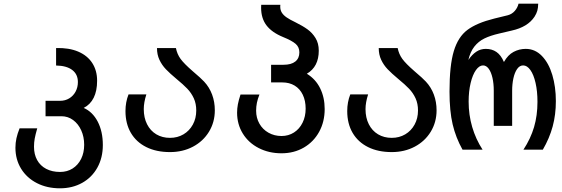

<svg xmlns="http://www.w3.org/2000/svg" viewBox="-20 -810 3040 1039"><path d="M63.5 -10.5Q63.5 -37 69 -62Q74.5 -87 86 -115.5H181.5Q171.5 -80.5 167.8 -59.8Q164 -39 164 -16Q164 25.5 181 56.2Q198 87 230 103.8Q262 120.5 305 120.5Q343.5 120.5 373 101.8Q402.5 83 419 49.8Q435.5 16.5 435.5 -26.5Q435.5 -69.5 419.5 -104.8Q403.5 -140 375.5 -160.5Q347.5 -181 312.5 -181H226.5V-264.5H305.5Q333 -264.5 354.8 -277.8Q376.5 -291 389 -314.2Q401.5 -337.5 401.5 -366Q401.5 -408 371 -431.2Q340.5 -454.5 283.5 -455.5V-550Q353 -552 403 -530.8Q453 -509.5 479.2 -469Q505.5 -428.5 505.5 -373Q505.5 -318 487 -281Q468.5 -244 433 -226Q481 -205 508.8 -151.8Q536.5 -98.5 536.5 -25Q536.5 43.5 507 96.8Q477.5 150 424.8 179.5Q372 209 304.5 209Q234.5 209 179.8 181Q125 153 94.2 103Q63.5 53 63.5 -10.5Z M659 -209Q659 -257.5 675.5 -299H772Q758 -255.5 758 -219.5Q758 -173 775.8 -137.8Q793.5 -102.5 825.8 -83.2Q858 -64 900 -64Q940.5 -64 972.8 -83Q1005 -102 1023.5 -135.8Q1042 -169.5 1042 -212Q1042 -249 1028.8 -278Q1015.5 -307 993.5 -330Q971.5 -353 935.5 -382.5Q899.5 -412.5 877.8 -435.2Q856 -458 842.8 -486.2Q829.5 -514.5 829.5 -550H932Q938.5 -517 957.2 -491.2Q976 -465.5 1022 -425.5Q1068 -386.5 1084.5 -368.5Q1113 -338 1127.8 -298.2Q1142.5 -258.5 1142.5 -213Q1142.5 -149 1111 -97.2Q1079.5 -45.5 1024.2 -16.2Q969 13 900 13Q826 13 771.8 -14Q717.5 -41 688.2 -91Q659 -141 659 -209Z M1263 -200Q1263 -222.5 1267.2 -245.2Q1271.5 -268 1281.5 -298.5H1384Q1374.5 -274.5 1370.2 -253.8Q1366 -233 1366 -211Q1366 -172 1383.8 -140.8Q1401.5 -109.5 1433 -91.8Q1464.5 -74 1503.5 -74Q1541 -74 1570.8 -93Q1600.5 -112 1617.2 -145.8Q1634 -179.5 1634 -222Q1634 -265 1618.5 -297.2Q1603 -329.5 1574.5 -346.8Q1546 -364 1507.5 -364H1447V-459.5H1514.5Q1556 -459.5 1578 -477Q1600 -494.5 1600 -526.5Q1600 -555 1580 -572.5Q1560 -590 1512 -609.5Q1451 -634.5 1422 -672.8Q1393 -711 1393 -768Q1393 -778.5 1393.5 -784H1497Q1496.5 -780.5 1496.5 -774Q1496.5 -755.5 1505 -741.8Q1513.5 -728 1530.8 -716Q1548 -704 1579.5 -689Q1618 -670 1644 -651.2Q1670 -632.5 1687.5 -604Q1705 -575.5 1705 -536Q1705 -448.5 1640.5 -411Q1688 -382 1712.5 -332.2Q1737 -282.5 1737 -220Q1737 -151 1707 -96.5Q1677 -42 1623.8 -11.2Q1570.5 19.5 1503.5 19.5Q1435 19.5 1380 -8.8Q1325 -37 1294 -87.2Q1263 -137.5 1263 -200Z M1859 -209Q1859 -257.5 1875.5 -299H1972Q1958 -255.5 1958 -219.5Q1958 -173 1975.8 -137.8Q1993.5 -102.5 2025.8 -83.2Q2058 -64 2100 -64Q2140.5 -64 2172.8 -83Q2205 -102 2223.5 -135.8Q2242 -169.5 2242 -212Q2242 -249 2228.8 -278Q2215.5 -307 2193.5 -330Q2171.5 -353 2135.5 -382.5Q2099.5 -412.5 2077.8 -435.2Q2056 -458 2042.8 -486.2Q2029.5 -514.5 2029.5 -550H2132Q2138.5 -517 2157.2 -491.2Q2176 -465.5 2222 -425.5Q2268 -386.5 2284.5 -368.5Q2313 -338 2327.8 -298.2Q2342.5 -258.5 2342.5 -213Q2342.5 -149 2311 -97.2Q2279.5 -45.5 2224.2 -16.2Q2169 13 2100 13Q2026 13 1971.8 -14Q1917.5 -41 1888.2 -91Q1859 -141 1859 -209Z M2412.5 -315Q2412.5 -456.5 2435.8 -533.5Q2459 -610.5 2509.5 -648.2Q2560 -686 2654.5 -709.5L2728 -727.5Q2750.5 -733.5 2765.8 -751Q2781 -768.5 2786 -790H2892.5Q2892 -767 2887.5 -751.5Q2883 -736 2872.5 -719.5Q2835.5 -663.5 2749 -644.5L2681 -628.5Q2633.5 -617.5 2601.2 -601.8Q2569 -586 2547 -558Q2525 -530 2514.5 -485.5Q2534.5 -515 2557.5 -530.2Q2580.5 -545.5 2609 -545.5Q2642 -545.5 2666.5 -528.8Q2691 -512 2707 -474.5Q2728.5 -513 2759.2 -529.2Q2790 -545.5 2825 -545.5Q2875.5 -545.5 2912.5 -507.2Q2949.5 -469 2968.8 -404.5Q2988 -340 2988 -263Q2988 -189.5 2970.8 -125.8Q2953.5 -62 2917.5 0H2812.5Q2851.5 -59.5 2870 -122.2Q2888.5 -185 2888.5 -259Q2888.5 -316 2878.2 -361Q2868 -406 2850.2 -431Q2832.5 -456 2811 -456Q2792 -456 2778.5 -436.8Q2765 -417.5 2758.2 -386.2Q2751.5 -355 2751.5 -319.5V-129H2652V-319.5Q2652 -357.5 2645 -388.5Q2638 -419.5 2624.8 -437.8Q2611.5 -456 2594 -456Q2573.5 -456 2555.5 -430.8Q2537.5 -405.5 2526.8 -360.8Q2516 -316 2516 -260Q2516 -189 2535.2 -123Q2554.5 -57 2591.5 0H2483Q2446.5 -65 2429.5 -137Q2412.5 -209 2412.5 -315Z"/></svg>

Font: JuliaMono Medium
Style: Regular
Weight: 500
Monospace: yes
Designer: cormullion
Foundry: corm
Version: Version 0.054; ttfautohint (v1.8.4)